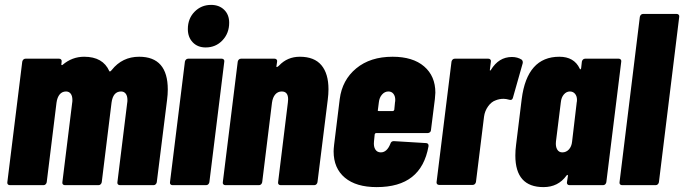

<svg xmlns="http://www.w3.org/2000/svg" viewBox="-20 -757 2797 785"><path d="M666 -391Q666 -371 663 -348L621 -12Q620 -7 616.5 -3.5Q613 0 608 0H470Q465 0 462 -3.5Q459 -7 460 -12L500 -336Q501 -340 501 -348Q501 -365 494 -374Q487 -383 475 -383Q442 -383 436 -337L396 -12Q395 -7 391.5 -3.5Q388 0 383 0H245Q240 0 237 -3.5Q234 -7 235 -12L275 -336Q276 -340 276 -348Q276 -365 269 -374Q262 -383 250 -383Q234 -383 224 -371Q214 -359 211 -337L171 -12Q170 -7 166.5 -3.5Q163 0 158 0H20Q15 0 12 -3.5Q9 -7 10 -12L71 -505Q72 -510 75.5 -513.5Q79 -517 84 -517H222Q227 -517 230 -513.5Q233 -510 232 -505L231 -495Q230 -492 232 -491Q234 -490 236 -492Q275 -525 324 -525Q401 -525 427 -466Q427 -465 429 -465Q433 -465 437 -471Q480 -525 549 -525Q666 -525 666 -391Z M748 -638Q748 -681 775.5 -709Q803 -737 843 -737Q876 -737 896.5 -717Q917 -697 917 -664Q917 -621 889.5 -592Q862 -563 821 -563Q788 -563 768 -584Q748 -605 748 -638ZM675 -12 736 -505Q737 -510 740.5 -513.5Q744 -517 749 -517H887Q892 -517 895 -513.5Q898 -510 897 -505L836 -12Q835 -7 831.5 -3.5Q828 0 823 0H685Q680 0 677 -3.5Q674 -7 675 -12Z M1323 -392Q1323 -372 1320 -349L1278 -12Q1277 -7 1273.5 -3.5Q1270 0 1265 0H1127Q1122 0 1119 -3.5Q1116 -7 1117 -12L1157 -338Q1158 -343 1158 -351Q1158 -383 1132 -383Q1116 -383 1105.5 -371Q1095 -359 1092 -337L1052 -12Q1051 -7 1047.5 -3.5Q1044 0 1039 0H901Q896 0 893 -3.5Q890 -7 891 -12L952 -505Q953 -510 956.5 -513.5Q960 -517 965 -517H1103Q1108 -517 1111 -513.5Q1114 -510 1113 -505L1110 -485Q1110 -483 1112 -483Q1115 -483 1121 -489Q1155 -525 1206 -525Q1265 -525 1294 -490.5Q1323 -456 1323 -392Z M1729 -213H1518Q1514 -213 1512 -208L1509 -178Q1507 -158 1514.5 -146Q1522 -134 1537 -134Q1562 -134 1576 -169Q1579 -180 1590 -180L1722 -172Q1727 -172 1730 -168.5Q1733 -165 1732 -159Q1717 -75 1664.5 -33.5Q1612 8 1520 8Q1436 8 1390 -30.5Q1344 -69 1344 -138Q1344 -147 1346 -165L1369 -352Q1379 -430 1436.5 -477.5Q1494 -525 1585 -525Q1668 -525 1714 -485.5Q1760 -446 1760 -378Q1760 -370 1758 -352L1742 -225Q1742 -220 1738 -216.5Q1734 -213 1729 -213ZM1529 -339 1525 -308Q1523 -303 1529 -303H1586Q1590 -303 1592 -308L1595 -339Q1596 -342 1596 -349Q1596 -364 1588.5 -373.5Q1581 -383 1568 -383Q1553 -383 1542 -370.5Q1531 -358 1529 -339Z M2113 -513Q2119 -507 2117 -498L2077 -357Q2074 -346 2063 -349Q2049 -353 2039 -353Q2022 -353 2007 -347Q1989 -341 1975.5 -322Q1962 -303 1959 -280L1926 -13Q1925 -8 1921.5 -4.5Q1918 -1 1913 -1H1775Q1770 -1 1767 -4.5Q1764 -8 1765 -13L1826 -505Q1827 -510 1830.5 -513.5Q1834 -517 1839 -517H1977Q1982 -517 1985 -513.5Q1988 -510 1987 -505L1983 -473Q1982 -469 1983.5 -468.5Q1985 -468 1987 -471Q2019 -524 2073 -524Q2096 -524 2113 -513Z M2372 -517H2510Q2515 -517 2518 -513.5Q2521 -510 2520 -505L2459 -12Q2458 -7 2454.5 -3.5Q2451 0 2446 0H2308Q2303 0 2300 -3.5Q2297 -7 2298 -12L2302 -38Q2302 -42 2300 -42Q2298 -42 2296 -39Q2262 8 2202 8Q2087 8 2087 -121Q2087 -143 2090 -165L2113 -352Q2135 -525 2267 -525Q2327 -525 2350 -477Q2351 -473 2353 -473.5Q2355 -474 2356 -478L2359 -505Q2360 -510 2363.5 -513.5Q2367 -517 2372 -517ZM2319 -178 2338 -339Q2339 -342 2339 -349Q2339 -364 2331 -373.5Q2323 -383 2310 -383Q2296 -383 2285.5 -371Q2275 -359 2273 -339L2253 -178Q2251 -158 2258 -146Q2265 -134 2279 -134Q2295 -134 2306 -146Q2317 -158 2319 -178Z M2513 -12 2596 -688Q2597 -693 2600.5 -696.5Q2604 -700 2609 -700H2747Q2752 -700 2755 -696.5Q2758 -693 2757 -688L2674 -12Q2673 -7 2669.5 -3.5Q2666 0 2661 0H2523Q2518 0 2515 -3.5Q2512 -7 2513 -12Z"/></svg>

Font: Barlow Condensed ExtraBold
Style: Italic
Weight: 800
Width: 3
Italic angle: -7°
Designer: Jeremy Tribby
Foundry: Tribby Type
Version: Version 1.408